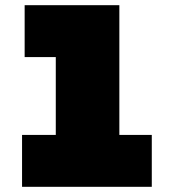

<svg xmlns="http://www.w3.org/2000/svg" viewBox="-20 -720 655 740"><path d="M75 -700H440V-200H565V0H65V-200H195V-500H75Z"/></svg>

Font: Imperial One
Style: Regular
Weight: 400
Designer: Jovanny Lemonad
Foundry: Jovanny Lemonad
Version: Version 1.000